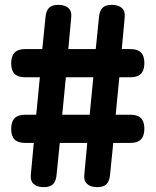

<svg xmlns="http://www.w3.org/2000/svg" viewBox="-20 -760 640 790"><path d="M83 -558H154L167 -687Q169 -714 181 -727Q193 -740 220 -740Q247 -740 261.5 -727Q276 -714 273 -687L261 -558H374L387 -687Q389 -714 401 -727Q413 -740 440 -740Q467 -740 481.5 -727Q496 -714 493 -687L481 -558H517Q546 -558 560 -544Q574 -530 574 -500.5Q574 -471 560 -456.5Q546 -442 517 -442H471L456 -288H517Q546 -288 560 -274Q574 -260 574 -230.5Q574 -201 560 -186.5Q546 -172 517 -172H446L433 -43Q431 -16 419 -3Q407 10 380 10Q353 10 338.5 -3Q324 -16 327 -43L339 -172H226L213 -43Q211 -16 199 -3Q187 10 160 10Q133 10 118.5 -3Q104 -16 107 -43L119 -172H83Q54 -172 40 -186Q26 -200 26 -229.5Q26 -259 40 -273.5Q54 -288 83 -288H129L144 -442H83Q54 -442 40 -456Q26 -470 26 -499.5Q26 -529 40 -543.5Q54 -558 83 -558ZM236 -288H349L364 -442H251Z"/></svg>

Font: Maple Mono NL SemiBold
Style: Regular
Weight: 600
Monospace: yes
Designer: subframe7536
Version: Version 7.000